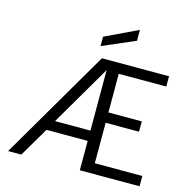

<svg xmlns="http://www.w3.org/2000/svg" viewBox="-129 -1054 1161 1180"><g transform="rotate(15 451.0 -464.5)"><path d="M26.5 0 436 -700H863V-634.5H560.7V-388.7H773V-323.1H560.7V-65.5H863V0H482.8V-186.9H220.6L110.7 0ZM257.5 -252.4H482.8V-637.4ZM408.4 -770.1V-829.9L616.3 -928.9V-859.8Z"/></g></svg>

Font: Envelope Sans Variable
Style: Regular
Weight: 500
Designer: Andreas Rasmussen / Norman Anderson
Foundry: mail.de GmbH
Version: Version 1.150